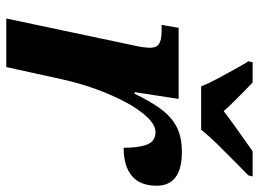

<svg xmlns="http://www.w3.org/2000/svg" viewBox="-124 -682 806 597"><g transform="rotate(90 278.5 -383.0)"><path d="M122 -402Q124 -410 126 -424Q128 -438 128 -448Q128 -467 116 -475Q104 -483 75 -483H57L66 -536H287L266 -399H271Q294 -447 318 -480Q342 -513 373.5 -529.5Q405 -546 452 -546Q505 -546 531 -526Q557 -506 557 -468Q557 -416 526.5 -390.5Q496 -365 439 -365Q439 -411 429 -437.5Q419 -464 390 -464Q369 -464 345 -439.5Q321 -415 298.5 -373.5Q276 -332 257 -280Q238 -228 226 -173L188 0H37ZM248 -606Q240 -627 225.5 -654Q211 -681 196.5 -707.5Q182 -734 170 -753L173 -766H236Q248 -755 264 -739Q280 -723 296.5 -706.5Q313 -690 325 -676Q343 -690 366 -706.5Q389 -723 411.5 -739Q434 -755 450 -766H528L525 -753Q506 -734 480 -708.5Q454 -683 428 -656.5Q402 -630 383 -606Z"/></g></svg>

Font: Noto Serif
Style: Italic
Weight: 400
Italic angle: -12°
Designer: Monotype Design Team
Foundry: Monotype Imaging Inc.
Version: Version 2.013